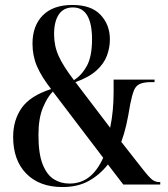

<svg xmlns="http://www.w3.org/2000/svg" viewBox="-20 -744 676 774"><path d="M232 10Q139 10 86 -44Q33 -98 33 -192Q33 -260 67.5 -309Q102 -358 186 -385Q147 -435 129 -477Q111 -519 111 -568Q111 -640 152.5 -682Q194 -724 272 -724Q348 -724 385.5 -684Q423 -644 423 -585Q423 -552 411 -519.5Q399 -487 368.5 -459.5Q338 -432 284 -413L424 -229Q438 -295 438 -373V-423H603V-413H591Q560 -413 543.5 -405.5Q527 -398 519.5 -378.5Q512 -359 505 -324Q497 -275 489 -240Q481 -205 469 -172L553 -65Q582 -28 594.5 -19Q607 -10 622 -10H626V0H477L415 -81Q383 -40 338.5 -15Q294 10 232 10ZM278 -421Q309 -440 330 -478Q351 -516 351 -586Q351 -648 332 -681Q313 -714 274 -714Q236 -714 217 -685.5Q198 -657 198 -606Q198 -559 216.5 -518Q235 -477 278 -421ZM260 -4Q305 -4 338.5 -29.5Q372 -55 396 -108L193 -375Q171 -353 153 -310Q135 -267 135 -199Q135 -124 152 -81.5Q169 -39 197 -21.5Q225 -4 260 -4Z"/></svg>

Font: Noto Serif Display ExtraCondensed SemiBold
Style: Regular
Weight: 600
Width: 2
Designer: Monotype Design Team
Foundry: Monotype Imaging Inc.
Version: Version 2.009